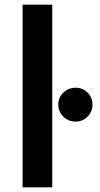

<svg xmlns="http://www.w3.org/2000/svg" viewBox="-20 -805 428 825"><path d="M77 0V-785H204.5V0ZM305 -282.5Q274 -282.5 252.2 -303.8Q230.5 -325 230.5 -355.5Q230.5 -386 252.2 -407Q274 -428 305 -428Q335 -428 356.2 -407Q377.5 -386 377.5 -355.5Q377.5 -325 356.2 -303.8Q335 -282.5 305 -282.5Z"/></svg>

Font: Anybody ExtraExpanded Medium
Style: Regular
Weight: 500
Width: 8
Designer: Tyler Finck
Foundry: Etcetera Type Company
Version: Version 1.010; ttfautohint (v1.8.3) -l 8 -r 50 -G 200 -x 14 